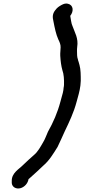

<svg xmlns="http://www.w3.org/2000/svg" viewBox="-20 -800 519 1077"><path d="M361 -779C349 -782 338 -779 325 -772C311 -764 301 -758 290 -743C275 -724 273 -706 280 -679C287 -643 294 -608 307 -579C313 -567 321 -550 320 -534C320 -518 317 -504 318 -487C320 -456 323 -431 330 -406C338 -385 340 -353 339 -324C339 -319 338 -314 337 -309C336 -289 330 -269 325 -252L319 -230C303 -169 278 -112 249 -61C240 -41 233 -20 222 -2C208 22 192 52 171 69C149 88 130 106 110 125C87 149 44 170 46 217V227C48 249 70 263 97 255C118 248 136 229 140 205C143 202 145 200 147 199C173 176 199 152 224 128C256 101 280 61 303 24C317 -4 330 -35 343 -63C368 -115 394 -169 410 -230L416 -252C424 -280 432 -311 433 -346C433 -376 433 -411 426 -435L421 -453C419 -457 418 -462 417 -467C412 -479 412 -498 412 -512V-524C412 -528 413 -532 413 -536C421 -586 399 -618 387 -653C379 -669 378 -693 374 -711C395 -737 392 -772 361 -779Z"/></svg>

Font: Dictator
Style: Ita
Weight: 500
Version: Version MIL.1277